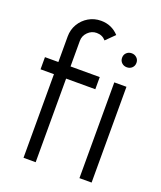

<svg xmlns="http://www.w3.org/2000/svg" viewBox="-141 -852 792 942"><g transform="rotate(20 255.5 -381.0)"><path d="M158.5 -633.5V-500H311V-436.5H158.5V0H95V-436.5H25V-500H95V-633.5Q95 -669 112.2 -698.2Q129.5 -727.5 158.8 -744.8Q188 -762 223.5 -762Q279 -762 316.5 -721.5L271.5 -677Q253 -698.5 223.5 -698.5Q197 -698.5 177.8 -679.2Q158.5 -660 158.5 -633.5ZM387 -500H450.5V0H387ZM419 -590.5Q403 -590.5 392.2 -600.8Q381.5 -611 381.5 -627Q381.5 -643 392.2 -653.2Q403 -663.5 419 -663.5Q434.5 -663.5 445.5 -653.2Q456.5 -643 456.5 -627Q456.5 -611 445.8 -600.8Q435 -590.5 419 -590.5Z"/></g></svg>

Font: Urbanist Light
Style: Regular
Weight: 300
Designer: Corey Hu
Foundry: Corey Hu
Version: Version 1.330; ttfautohint (v1.8.4.7-5d5b)